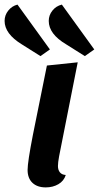

<svg xmlns="http://www.w3.org/2000/svg" viewBox="-82 -795 430 835"><path d="M170 -73Q170 -56 178.5 -45.5Q187 -35 204 -34Q196 -8 172 6Q148 20 117 20Q80 20 59 0Q38 -20 38 -56Q38 -90 61 -208L122 -510L256 -524L175 -115Q170 -88 170 -73ZM94 -551 13 -602Q-62 -648 -62 -704Q-62 -729 -46 -749Q-30 -769 -6 -775L135 -580ZM287 -551 206 -602Q130 -647 130 -704Q130 -729 146 -749Q162 -769 187 -775L328 -580Z"/></svg>

Font: Sansita Medium Italic
Style: Regular
Weight: 500
Italic angle: -11°
Designer: Pablo Cosgaya
Foundry: Omnibus-Type
Version: Version 1.006